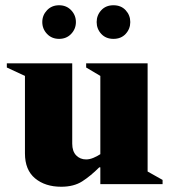

<svg xmlns="http://www.w3.org/2000/svg" viewBox="-20 -701 649 731"><path d="M213 10Q152 10 113.5 -22Q75 -54 75 -117V-412L6 -444V-460H255V-154Q255 -125 270 -109.5Q285 -94 308 -94Q321 -94 335.5 -100Q350 -106 362 -114V-412L308 -444V-460H542V-48L599 -16V0H362V-64H358Q325 -31 293 -10.5Q261 10 213 10ZM205 -553Q177 -553 159 -572Q141 -591 141 -617Q141 -643 159 -662Q177 -681 205 -681Q233 -681 251 -662Q269 -643 269 -617Q269 -591 251 -572Q233 -553 205 -553ZM412 -553Q383 -553 365.5 -572Q348 -591 348 -617Q348 -643 365.5 -662Q383 -681 412 -681Q441 -681 458.5 -662Q476 -643 476 -617Q476 -591 458.5 -572Q441 -553 412 -553Z"/></svg>

Font: Spectral ExtraBold
Style: Regular
Weight: 800
Designer: Jean-Baptiste Levee
Foundry: Production Type
Version: Version 2.001